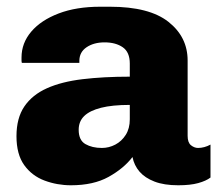

<svg xmlns="http://www.w3.org/2000/svg" viewBox="-20 -541 659 571"><path d="M191 10Q150 10 112.5 -4Q75 -18 52 -50Q29 -82 29 -136Q29 -190 52.5 -224.5Q76 -259 119.5 -278.5Q163 -298 225.5 -305.5Q288 -313 366 -313V-352Q366 -386 345 -400.5Q324 -415 291 -415Q259 -415 237.5 -400.5Q216 -386 216 -360V-354H45Q44 -357 44 -361.5Q44 -366 44 -370Q44 -413 73 -447Q102 -481 154.5 -501Q207 -521 278 -521H307Q424 -521 481 -476Q538 -431 538 -361V-137Q538 -117 548 -109Q558 -101 569 -101Q578 -101 587.5 -103.5Q597 -106 606 -111V-13Q593 -3 569.5 3.5Q546 10 510 10Q468 10 439.5 -1Q411 -12 395 -30.5Q379 -49 374 -74Q348 -40 303 -15Q258 10 191 10ZM283 -101Q304 -101 323 -111Q342 -121 354 -140Q366 -159 366 -186V-229Q314 -229 280.5 -220.5Q247 -212 230.5 -196Q214 -180 214 -155Q214 -124 234 -112.5Q254 -101 283 -101Z"/></svg>

Font: Chivo Medium ExtraBold
Style: Regular
Weight: 800
Version: Version 2.002